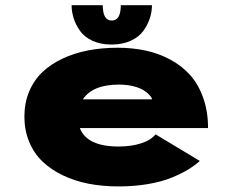

<svg xmlns="http://www.w3.org/2000/svg" viewBox="-20 -692 890 724"><path d="M553 -672.5Q553 -647.5 545 -623Q537 -598.5 520.5 -575.5Q504 -552.5 472.8 -538.2Q441.5 -524 400.5 -524Q359.5 -524 328.8 -538.2Q298 -552.5 281.8 -575.5Q265.5 -598.5 257.8 -623Q250 -647.5 250 -672.5H367.5Q367.5 -614.5 401.5 -614.5Q435.5 -614.5 435.5 -672.5ZM733.5 -85Q714.5 -68 689.5 -52.8Q664.5 -37.5 627.5 -22.2Q590.5 -7 538.5 2Q486.5 11 427 11Q367 11 314.2 0.8Q261.5 -9.5 216.8 -31Q172 -52.5 140 -83.2Q108 -114 90 -157.2Q72 -200.5 72 -252.5Q72 -304 90 -347Q108 -390 140 -420.2Q172 -450.5 216.2 -471.2Q260.5 -492 312.8 -502Q365 -512 423.5 -512Q479 -512 528.5 -501.5Q578 -491 621.8 -467.5Q665.5 -444 696.8 -409.2Q728 -374.5 746.2 -323.2Q764.5 -272 764.5 -209H281Q308 -139.5 427 -139.5Q475.5 -139.5 512.8 -151.8Q550 -164 566.5 -185.5ZM428.5 -373Q329.5 -373 292.5 -317.5H553.5Q552 -324.5 544.2 -333.2Q536.5 -342 522.2 -351.2Q508 -360.5 483.2 -366.8Q458.5 -373 428.5 -373Z"/></svg>

Font: League Mono Wide ExtraBold
Style: Regular
Weight: 800
Width: 8
Designer: Tyler Finck
Foundry: The League of Moveable Type / Tyler Finck
Version: Version 2.210